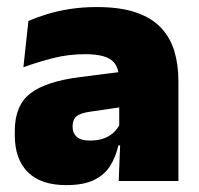

<svg xmlns="http://www.w3.org/2000/svg" viewBox="-20 -526 578 558"><path d="M325 0 330 -126 326.5 -130.5V-283.5L325 -301.5Q325 -336 302.8 -352.2Q280.5 -368.5 227 -368.5Q178.5 -368.5 133.8 -357Q89 -345.5 48 -330.5L62.5 -465Q87.5 -476 118 -485.2Q148.5 -494.5 184.5 -500Q220.5 -505.5 261 -505.5Q329.5 -505.5 375.2 -489.8Q421 -474 448 -445.2Q475 -416.5 486.8 -377Q498.5 -337.5 498.5 -290V0ZM172.5 12Q98.5 12 60.8 -25.8Q23 -63.5 23 -133V-145.5Q23 -219.5 68.2 -254.5Q113.5 -289.5 213 -302L338.5 -318L349 -217L242.5 -201.5Q213.5 -197.5 202.2 -187.8Q191 -178 191 -159V-157Q191 -139.5 202.8 -128.5Q214.5 -117.5 242 -117.5Q265 -117.5 281.8 -123.8Q298.5 -130 309.8 -140.5Q321 -151 327.5 -163.5L352.5 -103.5H324Q316.5 -70 300.2 -44Q284 -18 253.5 -3Q223 12 172.5 12Z"/></svg>

Font: Anek Gurmukhi Medium ExtraBold
Style: Regular
Weight: 800
Version: Version 1.003